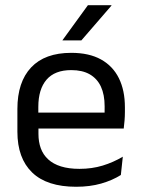

<svg xmlns="http://www.w3.org/2000/svg" viewBox="-20 -703 540 734"><path d="M271 11Q159.5 11 103 -43.5Q46.5 -98 46.5 -199.5V-286.5Q46.5 -389.5 99 -445.2Q151.5 -501 252.5 -501Q320.5 -501 366 -475.8Q411.5 -450.5 434.5 -404Q457.5 -357.5 457.5 -293V-275Q457.5 -259 456.2 -243Q455 -227 453 -211.5H378.5Q379.5 -235.5 379.8 -257Q380 -278.5 380 -296.5Q380 -341 365.8 -371.8Q351.5 -402.5 323.2 -418.8Q295 -435 252.5 -435Q189.5 -435 158 -398.5Q126.5 -362 126.5 -294V-247.5L127 -237.5V-191Q127 -160.5 136 -136Q145 -111.5 164.2 -93.8Q183.5 -76 213.2 -66.8Q243 -57.5 284 -57.5Q331.5 -57.5 372.5 -70Q413.5 -82.5 449.5 -104L442 -34Q409.5 -13.5 366.5 -1.2Q323.5 11 271 11ZM89 -211.5V-272.5H436V-211.5ZM316 -683H406V-681.5L291 -548.5H219V-549.5Z"/></svg>

Font: Anek Telugu
Style: Regular
Weight: 400
Designer: Omkar Bhoir (Telugu), Yesha Goshar (Latin)
Foundry: Ek Type
Version: Version 1.003